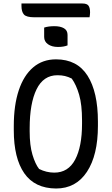

<svg xmlns="http://www.w3.org/2000/svg" viewBox="-20 -1060 640 1100"><path d="M233 -902Q257 -910 292 -910Q326 -910 346.5 -898Q367 -886 367 -860V-800Q345 -791 312 -791Q277 -791 255 -806.5Q233 -822 233 -848ZM301 -720Q422 -720 481.5 -626.5Q541 -533 541 -363V-339Q541 -171 478 -75.5Q415 20 301 20Q179 19 119 -67.5Q59 -154 59 -314V-338Q59 -457 87.5 -542.5Q116 -628 170 -674Q224 -720 301 -720ZM150 -307Q150 -227 166 -173.5Q182 -120 204 -92Q246 -71 291 -71Q371 -71 410.5 -145.5Q450 -220 450 -351V-370Q450 -460 433.5 -517Q417 -574 391 -610Q371 -620 352 -624.5Q333 -629 309 -629Q229 -629 189.5 -548.5Q150 -468 150 -325ZM103 -1040H452Q478 -1040 487 -1027.5Q496 -1015 496 -989Q496 -982 495 -974.5Q494 -967 493 -961H177Q131 -961 117 -977Q103 -993 103 -1026Z"/></svg>

Font: Recursive Mn Csl St
Style: Regular
Weight: 400
Monospace: yes
Version: Version 1.079;hotconv 1.0.112;makeotfexe 2.5.65598; ttfautoh